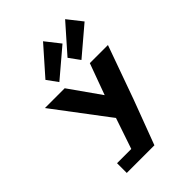

<svg xmlns="http://www.w3.org/2000/svg" viewBox="-286 -1164 1297 1297"><g transform="rotate(-45 362.5 -515.5)"><path d="M198 -834 371 -1030 453 -926 254 -757ZM409 -834 582 -1030 664 -926 465 -757ZM61 -702H250L408 -478L490 -702H663L526 -320L406 -1H246H142V-94H278L353 -315Z"/></g></svg>

Font: Hussar
Style: BoldWeb
Weight: 700
Foundry: Cannot Into Space Fonts
Version: Version 2.00